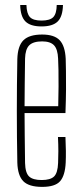

<svg xmlns="http://www.w3.org/2000/svg" viewBox="-20 -744 328 770"><path d="M149 5.5Q96 5.5 73.5 -17.2Q51 -40 49.5 -92Q48.5 -142.5 48 -194.5Q47.5 -246.5 47.5 -299.2Q47.5 -352 48 -404.2Q48.5 -456.5 49.5 -507Q51 -560 74.2 -582.8Q97.5 -605.5 149 -605.5Q197.5 -605.5 219.2 -582.8Q241 -560 243.5 -508Q244 -490.5 244.5 -459.8Q245 -429 244.8 -386.2Q244.5 -343.5 242.5 -290.5H78.5Q78.5 -245.5 79.2 -197.2Q80 -149 80.5 -90.5Q81.5 -50.5 96.8 -36.2Q112 -22 147 -22Q182 -22 196.8 -36.2Q211.5 -50.5 213 -90.5Q214 -112 214 -137.5Q214 -163 212.5 -194.5H242.5Q244 -164.5 244.2 -139Q244.5 -113.5 243.5 -92Q241 -40 221 -17.2Q201 5.5 149 5.5ZM78.5 -318H213.5Q214.5 -359.5 214.8 -396.5Q215 -433.5 214.5 -462.8Q214 -492 213 -509Q211.5 -546.5 196.8 -562.2Q182 -578 149 -578Q113 -578 97.2 -562.2Q81.5 -546.5 80.5 -509Q80 -454 79.2 -408Q78.5 -362 78.5 -318ZM146.5 -638Q102 -638 82 -658Q62 -678 61 -724H86Q87 -689.5 100 -675.5Q113 -661.5 146.5 -661.5Q180.5 -661.5 193.8 -675.5Q207 -689.5 207.5 -724H232.5Q231.5 -678 211.5 -658Q191.5 -638 146.5 -638Z"/></svg>

Font: Big Shoulders Display Thin ExtraLight
Style: Regular
Weight: 250
Version: Version 2.002